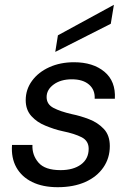

<svg xmlns="http://www.w3.org/2000/svg" viewBox="-20 -767 544 799"><path d="M220 12Q158 12 114 -9.5Q70 -31 48 -70.5Q26 -110 30 -164H115Q113 -122 140 -90.5Q167 -59 232 -59Q285 -59 317 -82.5Q349 -106 349 -148Q349 -181 319.5 -196Q290 -211 241 -221Q222 -225 204 -231Q186 -237 169 -244Q134 -258 110.5 -284Q87 -310 87 -350Q87 -395 113.5 -431Q140 -467 185.5 -487.5Q231 -508 288 -508Q367 -508 414.5 -468.5Q462 -429 458 -356H374Q376 -393 350.5 -415Q325 -437 279 -437Q233 -437 203.5 -415.5Q174 -394 174 -363Q174 -333 202.5 -318Q231 -303 279 -292Q314 -285 350.5 -271Q387 -257 412 -230.5Q437 -204 437 -159Q437 -109 410 -70Q383 -31 334.5 -9.5Q286 12 220 12ZM210 -551 221 -620 454 -747 441 -668Z"/></svg>

Font: Rethink Sans
Style: Italic
Weight: 400
Italic angle: -10°
Designer: The Rethink Sans project authors (Hans Thiessen). DM Sans designed by Colophon Foundry.
Foundry: Rethink Communications LLC
Version: Version 1.001